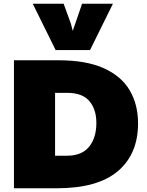

<svg xmlns="http://www.w3.org/2000/svg" viewBox="-20 -1012 788 1032"><path d="M55 0V-688H294Q444 -688 538.5 -645Q633 -602 677.5 -526Q722 -450 722 -349Q722 -184 613.5 -92Q505 0 284 0ZM276 -175H340Q420 -175 459 -223.5Q498 -272 498 -351Q498 -424 460.5 -468.5Q423 -513 340 -513H276ZM279 -743 156 -992H322L361 -885L371 -846Q377 -864 386.5 -891Q396 -918 405.5 -946Q415 -974 421 -992H587L464 -743Z"/></svg>

Font: Paytone One
Style: Regular
Weight: 400
Designer: Vernon Adams
Foundry: Vernon Adams
Version: Version 1.002; ttfautohint (v1.8.4.7-5d5b);gftools[0.9.23]